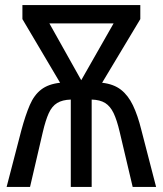

<svg xmlns="http://www.w3.org/2000/svg" viewBox="-20 -734 640 754"><path d="M64 -223Q80 -282 97 -321.5Q114 -361 142 -382.5Q170 -404 216 -409L68 -659V-714H531V-659L381 -409Q426 -404 454.5 -382Q483 -360 502 -320.5Q521 -281 535 -224L593 0H501L450 -216Q439 -263 426 -290Q413 -317 393 -329.5Q373 -342 340 -343V0H258V-343Q225 -342 204.5 -329.5Q184 -317 171.5 -289.5Q159 -262 148 -215L98 0H6ZM299 -419 426 -642H174Z"/></svg>

Font: Noto Sans Mono
Style: Regular
Weight: 400
Designer: Monotype Design Team
Foundry: Monotype Imaging Inc.
Version: Version 2.014